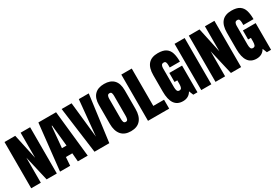

<svg xmlns="http://www.w3.org/2000/svg" viewBox="48 -1750 3925 2738"><g transform="rotate(-30 2010.0 -381.5)"><path d="M38.1 0V-761.7H214.8L303.7 -348.6V-761.7H460V0H292L196.3 -412.6V0Z M512.7 0 595.7 -761.7H887.2L968.8 0H806.2L794.9 -138.7H689.5L679.7 0ZM735.4 -625 703.6 -275.9H778.8L743.2 -625Z M1080.1 0 979 -761.7H1142.6L1205.6 -176.8L1261.7 -761.7H1425.3L1324.2 0Z M1680.2 7.8Q1574.7 7.8 1521.5 -55.9Q1468.3 -119.6 1468.3 -234.4V-544.9Q1468.3 -655.8 1522.7 -712.6Q1577.1 -769.5 1680.2 -769.5Q1783.7 -769.5 1837.9 -712.6Q1892.1 -655.8 1892.1 -544.9V-234.4Q1892.1 -119.6 1838.9 -55.9Q1785.6 7.8 1680.2 7.8ZM1681.6 -145.5Q1706.1 -145.5 1713.4 -167.7Q1720.7 -189.9 1720.7 -221.2V-552.7Q1720.7 -575.7 1714.4 -595.9Q1708 -616.2 1682.6 -616.2Q1657.7 -616.2 1648.7 -597.4Q1639.6 -578.6 1639.6 -551.3V-220.2Q1639.6 -186.5 1647.5 -166Q1655.3 -145.5 1681.6 -145.5Z M1961.4 0V-761.7H2133.3V-146.5H2310.1V0Z M2536.1 7.8Q2352.1 7.8 2352.1 -255.9V-525.9Q2352.1 -766.6 2563 -766.6Q2649.9 -766.6 2696.3 -735.1Q2742.7 -703.6 2760.3 -645Q2777.8 -586.4 2777.8 -503.9H2609.9V-543Q2609.9 -570.8 2602.3 -589.6Q2594.7 -608.4 2570.8 -608.4Q2541 -608.4 2531.5 -588.4Q2522 -568.4 2522 -544.4V-228.5Q2522 -193.8 2531 -172.1Q2540 -150.4 2566.4 -150.4Q2593.8 -150.4 2602.8 -172.1Q2611.8 -193.8 2611.8 -229.5V-291H2565.9V-439.5H2775.9V0H2707L2677.7 -72.3Q2632.8 7.8 2536.1 7.8Z M2838.4 0V-761.7H3004.4V0Z M3072.8 0V-761.7H3249.5L3338.4 -348.6V-761.7H3494.6V0H3326.7L3231 -412.6V0Z M3748 7.8Q3564 7.8 3564 -255.9V-525.9Q3564 -766.6 3774.9 -766.6Q3861.8 -766.6 3908.2 -735.1Q3954.6 -703.6 3972.2 -645Q3989.7 -586.4 3989.7 -503.9H3821.8V-543Q3821.8 -570.8 3814.2 -589.6Q3806.6 -608.4 3782.7 -608.4Q3752.9 -608.4 3743.4 -588.4Q3733.9 -568.4 3733.9 -544.4V-228.5Q3733.9 -193.8 3742.9 -172.1Q3752 -150.4 3778.3 -150.4Q3805.7 -150.4 3814.7 -172.1Q3823.7 -193.8 3823.7 -229.5V-291H3777.8V-439.5H3987.8V0H3918.9L3889.6 -72.3Q3844.7 7.8 3748 7.8Z"/></g></svg>

Font: Anton SC
Style: Regular
Weight: 400
Designer: Vernon Adams
Foundry: Vernon Adams
Version: Version 2.116; ttfautohint (v1.8.4.7-5d5b)